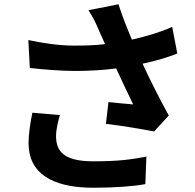

<svg xmlns="http://www.w3.org/2000/svg" viewBox="-20 -834 916 901"><path d="M113 -646 120 -515C172 -509 266 -501 330 -501C398 -501 466 -505 525 -513C552 -453 583 -390 605 -344C576 -346 520 -352 489 -355L477 -253C551 -244 649 -228 703 -217L772 -292C731 -366 685 -457 649 -535C710 -548 768 -565 812 -583L788 -708C736 -684 669 -664 599 -648C575 -705 554 -757 536 -814L395 -786C417 -752 427 -732 444 -692L473 -627C426 -621 381 -620 325 -620C252 -620 175 -633 113 -646ZM114 -162C114 -24 220 47 418 47C521 47 608 40 662 30L667 -99C596 -86 541 -77 418 -77C279 -77 243 -124 243 -196C243 -225 253 -267 261 -294L132 -305C122 -258 114 -204 114 -162Z"/></svg>

Font: GenEiGothic-pro-Regular
Style: Bold
Weight: 700
Designer: Ryoko NISHIZUKA (kana & ideographs); Paul D. Hunt (Latin, Greek & Cyrillic); Wenlong ZHANG (bopomofo); Sandoll Communica
Foundry: Adobe Systems Incorporated; o_tamon
Version: Version 1.000.140830